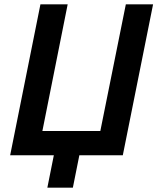

<svg xmlns="http://www.w3.org/2000/svg" viewBox="-20 -718 728 888"><path d="M199 150 229 0H27L167 -698H293L176 -112H444L562 -698H688L548 0H347L317 150Z"/></svg>

Font: IBM Plex Sans SemiBold
Style: Italic
Weight: 600
Italic angle: -11.31°
Designer: Mike Abbink, Paul van der Laan, Pieter van Rosmalen
Foundry: Bold Monday
Version: Version 3.201